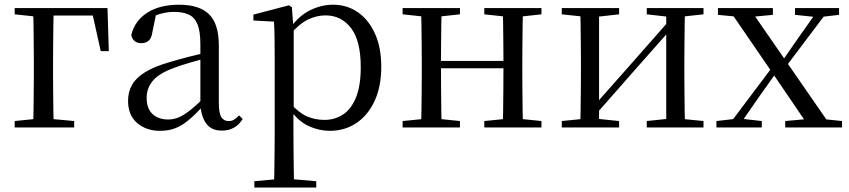

<svg xmlns="http://www.w3.org/2000/svg" viewBox="-20 -551 3670 830"><path d="M123.1 0Q124.3 -24.4 124.8 -65.3Q125.3 -106.3 125.8 -150.3Q126.3 -194.3 126.3 -228.5V-280Q126.3 -317.7 125.8 -363.2Q125.3 -408.7 124.8 -450.2Q124.3 -491.8 123.1 -516H212.3Q211.3 -491.8 210.8 -450.2Q210.3 -408.7 209.8 -363.2Q209.3 -317.7 209.3 -280V-228.5Q209.3 -194.3 209.8 -150.3Q210.3 -106.3 210.8 -65.3Q211.3 -24.4 212.3 0ZM167 -483.7V-516H444.7L450.4 -329.9H415.5L375.3 -510.7L407.3 -483.7ZM43.5 0V-27.8L150.9 -38.6H182.9L300.7 -27.8V0ZM43.5 -489.1V-516H167V-477.4H152.7Z M671.7 14.6Q612.5 14.6 573.1 -19.1Q533.6 -52.8 533.6 -115.1Q533.6 -153.9 550.8 -184.3Q567.9 -214.6 607.4 -239Q646.9 -263.5 712.9 -282.3Q754.8 -294.9 800.8 -306.7Q846.8 -318.5 886.8 -327.7V-303.3Q846.8 -293.3 805.7 -281.5Q764.6 -269.7 730.6 -257Q667.3 -233.6 640.6 -201.7Q613.9 -169.7 613.9 -128.2Q613.9 -81.6 639.5 -58Q665.2 -34.4 707.1 -34.4Q729.6 -34.4 751.6 -43.3Q773.6 -52.2 801.7 -74.2Q829.7 -96.3 867.8 -134.4L876.5 -87.1H852.9Q821.7 -53.7 794.5 -31.1Q767.2 -8.4 738.1 3.1Q709 14.6 671.7 14.6ZM938.8 13.6Q894.1 13.6 871.8 -16.6Q849.5 -46.7 846.2 -99.7V-103.3V-359Q846.2 -415 834.1 -445.3Q821.9 -475.6 796.7 -487.6Q771.6 -499.6 732 -499.6Q703.3 -499.6 674.1 -491.4Q644.9 -483.2 611.7 -464.7L655.2 -491.9L638.8 -412.7Q635.2 -386 622.7 -375.2Q610.1 -364.3 591.4 -364.3Q555.2 -364.3 547.5 -399.7Q562.4 -461 616.1 -495.8Q669.8 -530.6 754.2 -530.6Q841.5 -530.6 883.8 -489.2Q926 -447.8 926 -354.6V-107.7Q926 -60.8 937.1 -44.2Q948.1 -27.5 968.4 -27.5Q981 -27.5 991 -33.2Q1001 -38.8 1013.4 -52.1L1029.1 -36.7Q1013.2 -10.7 990.6 1.4Q968 13.6 938.8 13.6Z M1079.5 259.8V232.4L1190.7 222.2H1228.5L1347.2 232.4V259.8ZM1164.5 259.8Q1165.5 225.6 1166 185.1Q1166.5 144.5 1167 103.1Q1167.5 61.7 1167.5 26.7V-286.8Q1167.5 -338.2 1167 -379.5Q1166.5 -420.7 1164.5 -457.5L1075.5 -462.4V-487.9L1228.9 -528L1241.9 -519.6L1247.9 -435.3L1249.7 -430.1V-78.7L1248.5 -68.7V26.5Q1248.5 60.7 1249 102.2Q1249.5 143.7 1250 184.7Q1250.5 225.6 1251.5 259.8ZM1405.6 14.6Q1361.1 14.6 1316.2 -5.1Q1271.3 -24.9 1233.2 -77.1H1220.4L1234.3 -105.1Q1271.5 -63.7 1306.4 -48.2Q1341.2 -32.7 1382.5 -32.7Q1426.2 -32.7 1461.6 -55.1Q1497.1 -77.6 1518.3 -128.1Q1539.5 -178.6 1539.5 -260.8Q1539.5 -374.9 1497.5 -429.7Q1455.4 -484.5 1386.9 -484.5Q1349.4 -484.5 1312 -466.8Q1274.5 -449.1 1230.2 -398.2L1219.6 -425H1230.5Q1269.9 -481.5 1319.2 -506.1Q1368.6 -530.6 1419.3 -530.6Q1480.5 -530.6 1527.2 -498Q1574 -465.4 1601.1 -405.4Q1628.2 -345.3 1628.2 -262.6Q1628.2 -177.1 1599.5 -114.8Q1570.7 -52.4 1520.4 -18.9Q1470.2 14.6 1405.6 14.6Z M1800.1 0Q1801.3 -24.4 1801.8 -65.4Q1802.3 -106.3 1802.8 -150.3Q1803.3 -194.3 1803.3 -228.5V-288.3Q1803.3 -321.7 1802.8 -365.7Q1802.3 -409.8 1801.8 -450.8Q1801.3 -491.8 1800.1 -516H1889.3Q1888.3 -491.7 1887.8 -450.1Q1887.3 -408.6 1886.8 -363Q1886.3 -317.5 1886.3 -279.8V-260.2Q1886.3 -210.2 1886.8 -159.3Q1887.3 -108.5 1887.8 -66.4Q1888.3 -24.3 1889.3 0ZM2152.4 0Q2154.4 -24.3 2154.9 -66.4Q2155.4 -108.5 2155.9 -159.3Q2156.4 -210.2 2156.4 -260.2V-279.8Q2156.4 -317.4 2155.9 -363.1Q2155.4 -408.7 2154.9 -450.2Q2154.4 -491.7 2152.4 -516H2240.9Q2239.9 -491.7 2239.4 -450.7Q2238.9 -409.7 2238.4 -365.7Q2237.9 -321.7 2237.9 -288.3V-228.5Q2237.9 -194.3 2238.4 -150.3Q2238.9 -106.3 2239.4 -65.4Q2239.9 -24.4 2240.9 0ZM1720.5 0V-27.8L1829.7 -38.6H1861.7L1968.3 -27.8V0ZM1720.5 -489.1V-516H1968.3V-489.1L1861.7 -477.4H1829.7ZM2073.6 0V-27.8L2181.8 -38.6H2214.8L2320.7 -27.8V0ZM2073.6 -489.1V-516H2320.7V-489.1L2214.8 -477.4H2181.8ZM1844 -256V-287.5H2196.9V-256Z M2408.5 0V-27.8L2516.7 -38.6H2551.3L2656.3 -27.8V0ZM2775.9 0V-27.8L2878.6 -38.6H2913L3021.2 -27.8V0ZM2488.1 0Q2489.3 -24.4 2489.8 -65.3Q2490.3 -106.3 2490.8 -150.3Q2491.3 -194.3 2491.3 -228.5V-288.3Q2491.3 -321.7 2490.8 -365.7Q2490.3 -409.7 2489.8 -450.7Q2489.3 -491.8 2488.1 -516H2569.7V0ZM2547.1 -46.9 2511.9 -65.8H2523.3L2700.2 -265.6L2881 -470.9L2914.7 -451H2903.4L2725.1 -249.4ZM2860.1 0V-516H2941.4Q2940.4 -491.8 2939.9 -450.7Q2939.4 -409.7 2938.9 -365.7Q2938.4 -321.7 2938.4 -288.3V-228.5Q2938.4 -194.3 2938.9 -150.3Q2939.4 -106.3 2939.9 -65.3Q2940.4 -24.4 2941.4 0ZM2408.5 -489.1V-516H2656.3V-489.1L2552.1 -477.4H2517.7ZM2775.9 -489.1V-516H3021.2V-489.1L2913.8 -477.4H2879.4Z M3077 0V-27.8L3164.4 -37.8H3184.2L3273.1 -27.8V0ZM3122.2 0 3335.9 -284.1 3357.1 -264.1H3355L3261.4 -132.5L3169.6 0ZM3374.4 0V-27.8L3494.6 -38.6H3516.7L3619.9 -27.8V0ZM3361.2 -241.4 3341.4 -262.6H3344.5L3432.9 -389.8L3522.1 -516H3568.4ZM3479.7 0 3318.9 -236.1 3127 -516H3219.4L3376.5 -288.7L3576.3 0ZM3083.6 -486.8V-516H3321.1V-486.8L3218.8 -477.1H3183.9ZM3416.8 -486.8V-516H3607.2V-486.8L3525.9 -477.4H3507.1Z"/></svg>

Font: Noto Serif SC
Style: Regular
Weight: 200
Designer: Ryoko NISHIZUKA 西塚涼子 (kana & ideographs); Frank Grießhammer (Latin, Greek & Cyrillic); Wenlong ZHANG 张文龙 (bopomofo); San
Foundry: Adobe
Version: Version 2.001;hotconv 1.1.0;makeotfexe 2.6.0